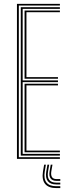

<svg xmlns="http://www.w3.org/2000/svg" viewBox="-20 -820 362 991"><path d="M67.5 0V-800H289.2V-791.5H77.2V-8.5H289.2V0ZM106.8 -34.2V-387.8H279.2V-379.2H116.5V-42.8H289.2V-34.2ZM87.2 -17V-783H289.2V-774.2H97V-405H279.2V-396.2H97V-25.8H289.2V-17ZM106.8 -413.5V-765.8H289.2V-757.2H116.5V-422H279.2V-413.5ZM216.8 30 211 65.2Q204.8 103 219.9 122.1Q235 141.2 271 141.2H291.2V150.8H271Q230.2 150.8 212.8 129Q195.2 107.2 201.8 65.2L207.8 30ZM250.8 30 244.8 64.5Q241.8 83.8 248.4 94Q255 104.2 271 104.2H291.2V113.5H271Q250.5 113.5 241.2 100.8Q232 88 236 64.5L241.8 30ZM233.8 30 228 65Q223.2 93.8 234 108.2Q244.8 122.8 271 122.8H291.2V132H271Q240 132 226.8 114.9Q213.5 97.8 218.8 65L224.8 30Z"/></svg>

Font: Big Shoulders Inline Text ExtraLight
Style: Regular
Weight: 250
Version: Version 2.002